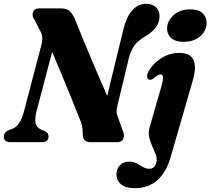

<svg xmlns="http://www.w3.org/2000/svg" viewBox="-31 -744 1102 1005"><path d="M159 -156.5Q150.5 -123 155.5 -99Q160.5 -75 188 -64L203 -58.5Q223 -49 223 -30Q223 -15 214 -7.5Q205 0 191 0H22Q4 0 -3.5 -8Q-11 -16 -11 -28.5Q-11 -51 13.5 -62L32.5 -69.5Q74.5 -83.5 95 -163L185 -506Q192 -529.5 190 -550.8Q188 -572 176.5 -587L151.5 -637.5Q135 -657 141 -678.5Q147 -700 175 -700H288.5Q317 -700 332.2 -686.8Q347.5 -673.5 359.5 -648Q400.5 -544.5 445 -439.5Q489.5 -334.5 530 -241.5L615 -591Q648.5 -724 735.5 -724Q765 -724 784.8 -706.5Q804.5 -689 804 -656.5Q803 -598 731.5 -555Q693 -532.5 673.2 -506.8Q653.5 -481 642 -434L584 -192.5Q579 -173.5 579.2 -159.8Q579.5 -146 587 -128.5L613 -56Q622 -34.5 613.8 -17.2Q605.5 0 584.5 0H441Q401 0 402 -46Q403 -87.5 384.5 -125.5Q371 -159.5 348.8 -214.5Q326.5 -269.5 299 -336.2Q271.5 -403 242 -472.5ZM929 -525Q887 -525 865 -545.2Q843 -565.5 843.5 -595.5Q844 -633 876.8 -664Q909.5 -695 965.5 -695Q1009.5 -695 1030.2 -674.2Q1051 -653.5 1050.5 -623Q1050 -583.5 1017.2 -554.2Q984.5 -525 929 -525ZM978.5 -324 862 79Q815 241 674 241Q626.5 241 602.5 220.8Q578.5 200.5 578.5 168.5Q578.5 139 596.8 120.5Q615 102 645 102Q667 102 684.2 111.2Q701.5 120.5 717.2 130Q733 139.5 750 139.5Q780 139.5 788 104Q792 85 784.2 64.8Q776.5 44.5 766 22Q755.5 -0.5 750 -25.5Q744.5 -50.5 752.5 -78.5L813.5 -291Q823 -324 822.5 -339.2Q822 -354.5 809.5 -354.5Q802.5 -354.5 794.2 -350Q786 -345.5 773.5 -334Q759.5 -323.5 748.5 -327.5Q740.5 -330.5 739 -342.2Q737.5 -354 747 -371.5Q770.5 -412.5 813.5 -439.8Q856.5 -467 908 -467Q965.5 -467 982 -429.5Q998.5 -392 978.5 -324Z"/></svg>

Font: Fraunces 72pt S050
Style: Bold Italic
Weight: 700
Italic angle: -16°
Version: Version 1.000; ttfautohint (v1.8.3)